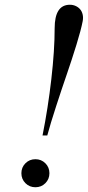

<svg xmlns="http://www.w3.org/2000/svg" viewBox="-20 -778 369 808"><path d="M328 -689Q321.2 -653.1 301.7 -589.7Q282.1 -526.2 261.2 -465.6Q240.2 -404.9 216.2 -330.9Q192.1 -257 179 -208H159Q182 -323.1 196 -444.8Q210 -566.4 210 -659Q210 -758 274 -758Q287.1 -758 298.3 -752.9Q309.5 -747.9 317.1 -739Q324.8 -730.1 327.8 -717.1Q330.9 -704 328 -689ZM87.1 -7.1Q70 -24.2 70 -49Q70 -73.8 87.1 -90.9Q104.2 -108 129 -108Q153.8 -108 170.9 -90.9Q188 -73.8 188 -49Q188 -24.2 170.9 -7.1Q153.8 10 129 10Q104.2 10 87.1 -7.1Z"/></svg>

Font: Bodoni* 11
Style: Italic
Weight: 400
Italic angle: -13°
Version: Version 1.002